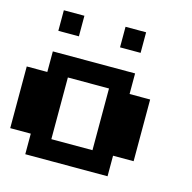

<svg xmlns="http://www.w3.org/2000/svg" viewBox="-112 -890 1002 1002"><g transform="rotate(15 389.0 -389.0)"><path d="M111.1 -111.1H0V-444.4H111.1V-555.6H555.6V-444.4H666.7V-111.1H555.6V0H111.1ZM444.4 -444.4H222.2V-111.1H444.4ZM222.2 -666.7H111.1V-777.8H222.2ZM555.6 -666.7H444.4V-777.8H555.6Z"/></g></svg>

Font: Pixeloid Sans
Style: Bold
Weight: 700
Monospace: yes
Designer: GGBot
Version: 0.3